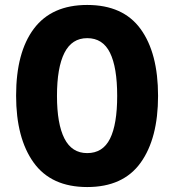

<svg xmlns="http://www.w3.org/2000/svg" viewBox="-20 -745 703 775"><path d="M618 -358Q618 -186 547.5 -88Q477 10 332 10Q187 10 116 -88.5Q45 -187 45 -359Q45 -534 117 -629.5Q189 -725 332 -725Q477 -725 547.5 -628Q618 -531 618 -358ZM210 -358Q210 -245 240 -186Q270 -127 332 -127Q395 -127 424 -185Q453 -243 453 -358Q453 -473 424 -532Q395 -591 332 -591Q270 -591 240 -531.5Q210 -472 210 -358Z"/></svg>

Font: Noto Sans Thai Cond ExtBd
Style: Regular
Weight: 800
Width: 3
Designer: Monotype Design Team
Foundry: Monotype Imaging Inc.
Version: Version 2.002; ttfautohint (v1.8.4.7-5d5b)